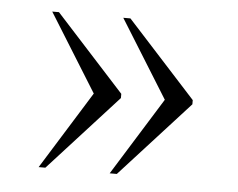

<svg xmlns="http://www.w3.org/2000/svg" viewBox="-37 -497 565 455"><g transform="rotate(5 245.5 -270.0)"><path d="M239 -85 354 -270 239 -455H256L420 -275V-265L256 -85ZM70 -85 185 -270 70 -455H86L250 -275V-265L86 -85Z"/></g></svg>

Font: Noto Serif Display Light
Style: Regular
Weight: 300
Designer: Monotype Design Team
Foundry: Monotype Imaging Inc.
Version: Version 2.009